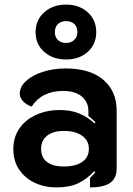

<svg xmlns="http://www.w3.org/2000/svg" viewBox="-20 -807 581 836"><path d="M38 -158Q38 -210 65 -248.5Q92 -287 138.5 -307.5Q185 -328 241 -328Q287 -328 323.5 -313.5Q360 -299 391 -270L396 -275Q387 -284 365 -302V-322Q365 -363 336 -387Q307 -411 255 -411Q162 -411 118 -343Q96 -350 81 -365.5Q66 -381 66 -399Q66 -429 93 -454Q120 -479 166 -494Q212 -509 266 -509Q372 -509 430 -459.5Q488 -410 488 -325V-75Q488 -31 460 -11Q432 9 372 9V-32Q389 -49 395 -57L391 -62Q358 -27 320.5 -9Q283 9 225 9Q174 9 131.5 -11Q89 -31 63.5 -68.5Q38 -106 38 -158ZM367 -159Q367 -195 337.5 -216Q308 -237 258 -237Q212 -237 185.5 -216.5Q159 -196 159 -159Q159 -121 185 -101.5Q211 -82 257 -82Q309 -82 338 -102Q367 -122 367 -159ZM135 -667Q135 -720 172.5 -753.5Q210 -787 268 -787Q325 -787 362 -753.5Q399 -720 399 -667Q399 -614 362 -581Q325 -548 268 -548Q210 -548 172.5 -581Q135 -614 135 -667ZM317 -667Q317 -690 303.5 -702.5Q290 -715 268 -715Q246 -715 232.5 -702.5Q219 -690 219 -667Q219 -645 232.5 -632.5Q246 -620 268 -620Q289 -620 303 -633Q317 -646 317 -667Z"/></svg>

Font: K2D
Style: Bold
Weight: 700
Designer: Katatrad Aksorn Co.,Ltd.
Foundry: Cadson Demak Co.,Ltd.
Version: Version 1.000; ttfautohint (v1.6)